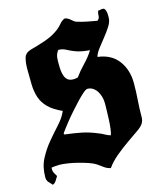

<svg xmlns="http://www.w3.org/2000/svg" viewBox="-110 -785 739 885"><g transform="rotate(-15 260.0 -343.0)"><path d="M280 -706Q289 -706 295.5 -702.5Q302 -699 308 -694Q314 -689 320 -684Q326 -679 334 -677Q357 -670 380 -665.5Q403 -661 426 -657Q437 -665 437 -677.5Q437 -690 441 -701Q446 -701 451.5 -702.5Q457 -704 463 -704Q470 -704 473.5 -698.5Q477 -693 478.5 -685Q480 -677 480 -669Q480 -661 480 -657Q480 -639 466.5 -617.5Q453 -596 435.5 -574.5Q418 -553 402.5 -532.5Q387 -512 383 -496Q448 -488 481 -443.5Q514 -399 514 -336Q514 -295 511 -255.5Q508 -216 508 -176Q508 -159 500 -146Q493 -134 470 -118Q447 -102 417.5 -81.5Q388 -61 358.5 -36.5Q329 -12 310 15Q292 11 279 1Q266 -9 251 -19Q238 -27 216 -34.5Q194 -42 170 -48Q146 -54 123 -57.5Q100 -61 85 -61Q66 -61 47 -58L46 -51Q46 -40 51 -31Q56 -22 61 -14Q55 -5 49 5.5Q43 16 32 20Q22 10 14.5 1Q7 -8 7 -23Q7 -72 27 -110Q47 -148 73.5 -179.5Q100 -211 126 -239.5Q152 -268 164 -297Q122 -316 99.5 -338.5Q77 -361 67.5 -389Q58 -417 57 -450.5Q56 -484 56 -526Q56 -555 62 -577.5Q68 -600 95 -608Q130 -617 169 -630.5Q208 -644 237 -667Q249 -677 257.5 -687.5Q266 -698 280 -706ZM217 -574Q210 -565 207 -557Q204 -549 203 -541Q202 -533 202 -524.5Q202 -516 202 -505Q202 -492 203.5 -478Q205 -464 209.5 -452Q214 -440 223.5 -432.5Q233 -425 250 -425Q260 -425 271 -428Q291 -456 315.5 -481Q340 -506 358 -535Q341 -536 321.5 -539.5Q302 -543 285 -550Q268 -557 252 -565.5Q236 -574 217 -574ZM141 -194Q141 -191 144 -190Q186 -185 221.5 -178Q257 -171 295 -155Q309 -150 322 -142.5Q335 -135 349 -131Q353 -140 355.5 -160.5Q358 -181 359 -204Q360 -227 360.5 -248Q361 -269 361 -281Q361 -296 357 -311Q353 -326 345.5 -338Q338 -350 326.5 -358Q315 -366 300 -366Q293 -366 279 -354Q265 -342 247.5 -323.5Q230 -305 211 -283.5Q192 -262 176.5 -242.5Q161 -223 151 -209.5Q141 -196 141 -194Z"/></g></svg>

Font: CAT Schmalfette Thannhaeuser
Style: Regular
Weight: 700
Designer: Peter Wiegel nach Herbert Thanhaeuser 1939/40
Foundry: CAT-Fonts, Peter Wiegel
Version: Version 1.000